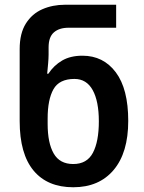

<svg xmlns="http://www.w3.org/2000/svg" viewBox="-20 -780 608 810"><path d="M289 10Q180 10 121.5 -60.5Q63 -131 63 -269V-573Q63 -639 89 -680.5Q115 -722 158.5 -741Q202 -760 254 -760H470V-663H269Q230 -663 207.5 -643.5Q185 -624 185 -580V-550Q185 -534 183 -511.5Q181 -489 179 -469H184Q207 -504 242 -524.5Q277 -545 328 -545Q416 -545 468.5 -475Q521 -405 521 -270Q521 -136 459.5 -63Q398 10 289 10ZM289 -88Q347 -88 372 -135.5Q397 -183 397 -268Q397 -353 371 -400Q345 -447 294 -447Q230 -447 205.5 -403.5Q181 -360 181 -280V-257Q181 -177 206.5 -132.5Q232 -88 289 -88Z"/></svg>

Font: Noto Sans Georgian SemiCondensed SemiBold
Style: Regular
Weight: 600
Width: 4
Designer: Monotype Design Team, Akaki Razmadze
Foundry: Google LLC
Version: Version 2.005; ttfautohint (v1.8.4.7-5d5b)